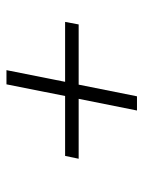

<svg xmlns="http://www.w3.org/2000/svg" viewBox="57 -654 454 609"><g transform="rotate(-90 284.5 -350.0)"><path d="M511 -328H320L283 -143H238L275 -328H85L94 -371H284L321 -557H366L329 -371H519Z"/></g></svg>

Font: Montserrat Alternates Light
Style: Italic
Weight: 300
Italic angle: -11.3°
Designer: Julieta Ulanovsky
Foundry: Julieta Ulanovsky
Version: Version 7.200